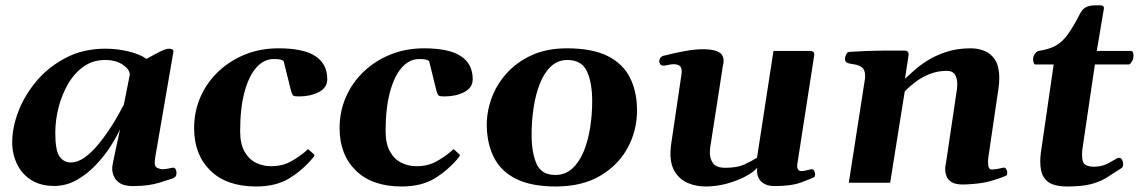

<svg xmlns="http://www.w3.org/2000/svg" viewBox="-20 -673 4199 707"><path d="M181.6 11.7Q130.9 12.2 95.9 -9.5Q61 -31.2 43 -68.4Q24.9 -105.5 24.9 -149.4Q24.9 -203.6 48.1 -263.7Q71.3 -323.7 115.7 -376Q160.2 -428.2 223.9 -460.9Q287.6 -493.7 368.7 -493.7Q412.1 -493.7 454.1 -483.4Q496.1 -473.1 519.5 -456.1Q549.3 -473.1 570.3 -483.4Q591.3 -493.7 601.6 -493.7Q608.4 -493.7 613.5 -491.5Q618.7 -489.3 618.7 -483.4L551.3 -92.3Q549.8 -80.1 549.8 -71.8Q549.8 -58.1 560.8 -54Q571.8 -49.8 578.1 -49.8Q589.4 -49.8 601.8 -52.7Q614.3 -55.7 616.2 -55.7Q623.5 -55.7 626.7 -50Q629.9 -44.4 629.9 -37.6Q629.9 -25.4 625 -21.5Q620.1 -17.6 617.7 -16.6Q607.9 -13.2 567.4 -0.5Q526.9 12.2 470.2 12.2Q429.2 12.2 411.1 -6.8Q393.1 -25.9 393.1 -54.2Q393.1 -59.6 397 -78.9Q400.9 -98.1 406 -122.3Q411.1 -146.5 415.8 -167.5Q420.4 -188.5 421.9 -197.3Q409.7 -169.4 387 -134Q364.3 -98.6 333 -65.7Q301.8 -32.7 263.4 -10.7Q225.1 11.2 181.6 11.7ZM240.7 -74.7Q265.1 -74.7 290 -92Q314.9 -109.4 338.1 -136.7Q361.3 -164.1 381.1 -193.8Q400.9 -223.6 415 -249Q429.2 -274.4 436 -287.6L458 -397.9Q458 -417 432.4 -434.6Q406.7 -452.1 366.2 -452.1Q322.3 -452.1 288.1 -428Q253.9 -403.8 230.7 -364Q207.5 -324.2 195.6 -277.1Q183.6 -230 183.6 -184.1Q183.6 -118.2 199.5 -96.4Q215.3 -74.7 240.7 -74.7Z M1005.4 -495.1Q1097.7 -495.1 1141.4 -466.3Q1185.1 -437.5 1185.1 -381.3Q1185.1 -350.1 1154.1 -334Q1123 -317.9 1080.6 -317.9Q1066.4 -317.9 1061 -320.3Q1055.7 -322.8 1051.3 -339.8L1024.4 -448.2Q1021 -451.2 1013.7 -453.4Q1006.3 -455.6 987.8 -455.6Q951.7 -455.6 923.8 -424.1Q896 -392.6 880.1 -333.3Q864.3 -273.9 864.3 -190.4Q864.3 -143.1 880.6 -114.5Q897 -85.9 922.9 -73.5Q948.7 -61 977.5 -61Q1019.5 -61 1050.5 -78.1Q1081.5 -95.2 1106.4 -116.7Q1108.9 -119.6 1111.3 -121.8Q1113.8 -124 1117.2 -121.6L1135.3 -105.5Q1137.7 -103.5 1137.7 -101.1Q1137.7 -98.6 1135.5 -96.4Q1133.3 -94.2 1132.3 -91.8Q1093.8 -45.9 1044.9 -16.1Q996.1 13.7 923.3 13.7Q814.5 13.7 754.6 -44.9Q694.8 -103.5 694.8 -200.7Q694.8 -263.2 718.5 -316.7Q742.2 -370.1 784.7 -410.2Q827.1 -450.2 883.5 -472.7Q939.9 -495.1 1005.4 -495.1Z M1541 -495.1Q1633.3 -495.1 1677 -466.3Q1720.7 -437.5 1720.7 -381.3Q1720.7 -350.1 1689.7 -334Q1658.7 -317.9 1616.2 -317.9Q1602.1 -317.9 1596.7 -320.3Q1591.3 -322.8 1586.9 -339.8L1560.1 -448.2Q1556.6 -451.2 1549.3 -453.4Q1542 -455.6 1523.4 -455.6Q1487.3 -455.6 1459.5 -424.1Q1431.6 -392.6 1415.8 -333.3Q1399.9 -273.9 1399.9 -190.4Q1399.9 -143.1 1416.3 -114.5Q1432.6 -85.9 1458.5 -73.5Q1484.4 -61 1513.2 -61Q1555.2 -61 1586.2 -78.1Q1617.2 -95.2 1642.1 -116.7Q1644.5 -119.6 1647 -121.8Q1649.4 -124 1652.8 -121.6L1670.9 -105.5Q1673.3 -103.5 1673.3 -101.1Q1673.3 -98.6 1671.1 -96.4Q1668.9 -94.2 1668 -91.8Q1629.4 -45.9 1580.6 -16.1Q1531.7 13.7 1459 13.7Q1350.1 13.7 1290.3 -44.9Q1230.5 -103.5 1230.5 -200.7Q1230.5 -263.2 1254.2 -316.7Q1277.8 -370.1 1320.3 -410.2Q1362.8 -450.2 1419.2 -472.7Q1475.6 -495.1 1541 -495.1Z M1772.5 -205.6Q1771 -257.8 1789.3 -309.1Q1807.6 -360.4 1845 -402.3Q1882.3 -444.3 1938 -469.7Q1993.7 -495.1 2067.4 -495.1Q2161.1 -495.1 2217.8 -466.6Q2274.4 -438 2300 -386.5Q2325.7 -335 2325.7 -266.6Q2325.7 -191.9 2291 -128.2Q2256.3 -64.5 2189.7 -25.4Q2123 13.7 2026.9 13.7Q1937 13.7 1881.6 -13.7Q1826.2 -41 1800.3 -90.3Q1774.4 -139.6 1772.5 -205.6ZM2024.9 -28.8Q2061.5 -28.8 2087.4 -52.5Q2113.3 -76.2 2129.4 -115.5Q2145.5 -154.8 2153.1 -203.1Q2160.6 -251.5 2160.6 -300.8Q2160.6 -368.2 2141.4 -410.2Q2122.1 -452.1 2069.3 -452.1Q2033.7 -452.1 2008.5 -428.2Q1983.4 -404.3 1967.8 -364.5Q1952.1 -324.7 1944.8 -275.9Q1937.5 -227.1 1937.5 -177.7Q1937.5 -112.3 1955.3 -70.6Q1973.1 -28.8 2024.9 -28.8Z M2578.1 13.7Q2544.4 13.7 2514.9 1.7Q2485.4 -10.3 2467 -37.4Q2448.7 -64.5 2448.7 -108.9Q2448.7 -126 2452.6 -150.4L2489.7 -401.4Q2490.2 -404.8 2490.2 -410.2Q2490.2 -426.3 2481.7 -431.4Q2473.1 -436.5 2461.4 -436.5Q2451.2 -436.5 2439.9 -433.8Q2428.7 -431.2 2421.9 -431.2Q2410.2 -431.2 2407.7 -445.3Q2406.7 -450.7 2410.4 -457.8Q2414.1 -464.8 2421.9 -467.3Q2517.1 -491.7 2565.4 -491.7Q2598.6 -491.7 2615.7 -485.8Q2632.8 -480 2638.7 -470.5Q2644.5 -460.9 2644.5 -450.2Q2644.5 -440.9 2642.3 -431.9Q2640.1 -422.9 2639.6 -416L2595.7 -133.3Q2595.2 -127.9 2594.5 -122.1Q2593.8 -116.2 2593.8 -110.8Q2593.8 -88.9 2605.5 -72Q2617.2 -55.2 2651.4 -55.2Q2693.8 -55.2 2720 -66.9Q2746.1 -78.6 2767.6 -92.3L2828.1 -485.4H2962.4Q2978.5 -485.4 2978.5 -471.7L2916 -68.8Q2914.1 -55.2 2918.7 -49.1Q2923.3 -43 2929.7 -43Q2936.5 -43 2946 -44.9Q2955.6 -46.9 2964.8 -49.3Q2973.1 -51.8 2977.3 -45.2Q2981.4 -38.6 2981.4 -31.2Q2981.4 -27.8 2980.7 -24.7Q2980 -21.5 2977.5 -20.5Q2968.3 -15.6 2931.4 -1.7Q2894.5 12.2 2833 12.2Q2810.1 12.2 2795.4 4.4Q2780.8 -3.4 2774.2 -16.1Q2767.6 -28.8 2767.6 -43.5Q2767.6 -46.4 2767.8 -49.6Q2768.1 -52.7 2768.6 -55.7Q2755.9 -40 2726.1 -23.9Q2696.3 -7.8 2657.5 2.9Q2618.7 13.7 2578.1 13.7Z M3657.2 -351.1 3619.6 -95.2Q3618.2 -84.5 3618.2 -75.7Q3618.2 -61 3621.8 -54.9Q3625.5 -48.8 3631.8 -48.8Q3638.7 -48.8 3650.9 -50.8Q3663.1 -52.7 3672.4 -55.2Q3680.7 -57.6 3684.8 -51Q3689 -44.4 3689 -37.1Q3689 -28.3 3685.1 -26.4Q3665.5 -17.1 3627.9 -6.3Q3590.3 4.4 3530.8 6.3Q3500.5 7.3 3485.4 -1.7Q3470.2 -10.7 3465.3 -24.2Q3460.4 -37.6 3460.4 -49.3Q3460.4 -57.6 3461.7 -63.5Q3462.9 -69.3 3462.9 -69.3L3503.4 -342.3Q3504.4 -347.7 3504.6 -353Q3504.9 -358.4 3504.9 -363.3Q3504.9 -385.3 3496.1 -398.7Q3487.3 -412.1 3466.3 -412.1Q3432.6 -412.1 3403.3 -400.4Q3374 -388.7 3350.8 -371.1Q3327.6 -353.5 3311.5 -336.4L3257.8 0H3105.5L3164.6 -379.9Q3165.5 -383.8 3165.5 -387.2Q3165.5 -390.6 3165.5 -393.6Q3165.5 -416.5 3153.8 -425Q3142.1 -433.6 3126.7 -435.8Q3111.3 -438 3100.6 -440.9Q3095.7 -443.4 3093.3 -447.3Q3090.8 -451.2 3091.8 -460.4Q3092.8 -466.3 3096.7 -473.9Q3100.6 -481.4 3106.4 -481.9Q3174.8 -486.3 3229.5 -486.6Q3284.2 -486.8 3313.5 -486.8Q3317.4 -486.8 3322.3 -482.9Q3327.1 -479 3325.2 -467.3L3312.5 -383.3Q3324.2 -393.6 3344.5 -412.1Q3364.7 -430.7 3394.8 -449.7Q3424.8 -468.8 3464.6 -481.9Q3504.4 -495.1 3554.7 -495.1Q3582.5 -495.1 3606.4 -485.1Q3630.4 -475.1 3645 -451.2Q3659.7 -427.2 3659.7 -385.3Q3659.7 -377.4 3658.9 -368.9Q3658.2 -360.4 3657.2 -351.1Z M3908.2 13.7Q3878.4 13.7 3856.4 5.9Q3834.5 -2 3822.5 -22Q3810.5 -42 3810.5 -78.6Q3810.5 -85.4 3811 -93Q3811.5 -100.6 3812.5 -108.9L3859.9 -435.5H3793Q3788.1 -436 3786.1 -442.4Q3784.2 -448.7 3784.2 -454.6Q3784.2 -465.8 3791 -475.1Q3797.9 -484.4 3804.2 -485.4Q3841.8 -491.2 3866.2 -504.2Q3890.6 -517.1 3911.1 -545.2Q3931.6 -573.2 3957 -622.6Q3965.8 -639.6 3978.8 -646.5Q3991.7 -653.3 4013.7 -653.3H4033.7Q4040 -653.3 4043 -649.4Q4045.9 -645.5 4044.9 -641.6L4018.6 -485.4H4144.5Q4150.4 -484.9 4152.1 -479.7Q4153.8 -474.6 4153.8 -468.8Q4153.8 -456.1 4148.4 -447Q4143.1 -438 4137.7 -435.5H4011.7L3967.3 -134.8Q3965.8 -125.5 3965.1 -117.9Q3964.4 -110.4 3964.4 -103.5Q3964.4 -71.8 3978 -65.4Q3991.7 -59.1 4006.8 -59.1Q4032.7 -59.1 4051.3 -67.4Q4069.8 -75.7 4082 -83.7Q4094.2 -91.8 4100.6 -91.8Q4108.4 -91.8 4112.1 -84.2Q4115.7 -76.7 4115.7 -67.9Q4115.7 -58.1 4109.9 -54.2Q4080.1 -34.7 4055.7 -19.3Q4031.2 -3.9 3998 4.9Q3964.8 13.7 3908.2 13.7Z"/></svg>

Font: Gelasio
Style: Italic
Weight: 400
Italic angle: -8.5°
Designer: Eben Sorkin
Foundry: Eben Sorkin
Version: Version 1.008